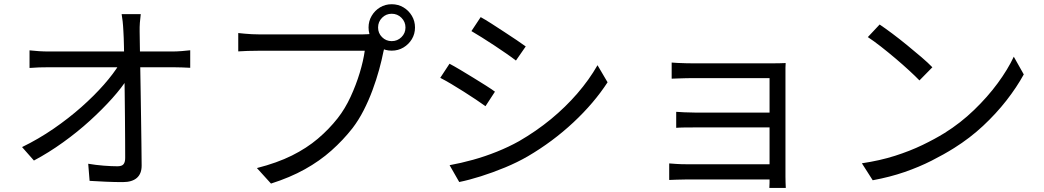

<svg xmlns="http://www.w3.org/2000/svg" viewBox="-20 -851 5040 927"><path d="M659.6 -782.7Q656.8 -762.6 655.3 -741.3Q653.8 -719.9 654.2 -699.4Q654.6 -671.7 655.3 -626.3Q656 -580.9 657.2 -523.9Q658.4 -466.8 659.2 -404.1Q660.1 -341.4 661.1 -278.3Q662.1 -215.3 662.8 -157.3Q663.5 -99.4 663.9 -52.5Q664.3 -12.9 641.1 7.7Q617.9 28.2 572.9 28.2Q534.8 28.2 492.4 26.4Q450 24.6 412.6 22.2L405.9 -60.4Q442 -54.2 480.4 -51.2Q518.8 -48.2 547.1 -48.2Q568.4 -48.2 576.4 -58.2Q584.4 -68.2 584.4 -88.3Q584.4 -124.2 584.1 -175Q583.8 -225.9 583.3 -285.3Q582.8 -344.7 582 -405.6Q581.2 -466.5 580.3 -523.3Q579.4 -580.1 578.5 -625.9Q577.6 -671.7 575.8 -699.4Q574.4 -728.3 572.2 -747.9Q570 -767.4 567.3 -782.7ZM122.6 -607.9Q144.9 -605.5 168.5 -603.9Q192.2 -602.4 215 -602.4Q226.5 -602.4 261.5 -602.4Q296.4 -602.4 347.3 -602.4Q398.1 -602.4 456.3 -602.4Q514.4 -602.4 572.8 -602.4Q631.2 -602.4 681.7 -602.4Q732.3 -602.4 767.4 -602.4Q802.4 -602.4 813 -602.4Q832.7 -602.4 858.2 -604.4Q883.6 -606.5 898.4 -608.3V-523.7Q880.5 -524.7 857.5 -525.5Q834.5 -526.3 815.9 -526.3Q806.1 -526.3 771.4 -526.3Q736.6 -526.3 685.5 -526.3Q634.3 -526.3 575.4 -526.3Q516.6 -526.3 457.3 -526.3Q398.1 -526.3 346.9 -526.3Q295.7 -526.3 261.1 -526.3Q226.5 -526.3 216.5 -526.3Q191.6 -526.3 169 -525.6Q146.4 -524.9 122.6 -522.9ZM86.5 -140.9Q165.7 -179.4 238.6 -229.5Q311.4 -279.6 373.1 -334.2Q434.7 -388.8 481.8 -442.4Q528.8 -496 556.4 -541.5L596.4 -541.7L597.4 -474.3Q569.4 -429.5 522 -376.4Q474.6 -323.4 414.2 -268.4Q353.9 -213.5 284.6 -163.8Q215.4 -114 143.8 -75.9Z M1805.4 -718.2Q1805.4 -690.7 1824.6 -671.6Q1843.8 -652.4 1871.2 -652.4Q1898.7 -652.4 1918.2 -671.6Q1937.7 -690.7 1937.7 -718.2Q1937.7 -745.7 1918.2 -765.2Q1898.7 -784.6 1871.2 -784.6Q1843.8 -784.6 1824.6 -765.2Q1805.4 -745.7 1805.4 -718.2ZM1759.4 -718.2Q1759.4 -749.2 1774.6 -774.7Q1789.8 -800.3 1815 -815.5Q1840.3 -830.6 1871.2 -830.6Q1902.2 -830.6 1927.8 -815.5Q1953.3 -800.3 1968.5 -774.7Q1983.7 -749.2 1983.7 -718.2Q1983.7 -687.3 1968.5 -662Q1953.3 -636.8 1927.8 -621.6Q1902.2 -606.4 1871.2 -606.4Q1840.3 -606.4 1815 -621.6Q1789.8 -636.8 1774.6 -662Q1759.4 -687.3 1759.4 -718.2ZM1846.2 -651.1Q1841.2 -640.6 1837.8 -628.4Q1834.3 -616.2 1831.1 -601Q1823.4 -561.7 1810.3 -513.9Q1797.1 -466 1778.5 -415.7Q1759.9 -365.4 1735.7 -318.1Q1711.5 -270.8 1682 -232.3Q1636.4 -174.1 1580 -124Q1523.7 -73.8 1451.9 -33.8Q1380 6.3 1288.4 35.3L1220.4 -39.6Q1317.8 -64.4 1389.3 -100Q1460.7 -135.6 1514.6 -181.3Q1568.6 -227.1 1610.4 -280.3Q1646 -325.8 1672.6 -383.4Q1699.2 -441 1716.9 -499.6Q1734.5 -558.1 1741.1 -606Q1726.7 -606 1687.8 -606Q1648.9 -606 1596.1 -606Q1543.2 -606 1485.4 -606Q1427.6 -606 1374.8 -606Q1321.9 -606 1283 -606Q1244 -606 1229.8 -606Q1200.1 -606 1174.9 -605.1Q1149.6 -604.3 1130.3 -602.9V-691.5Q1144.4 -690.1 1161.1 -688.4Q1177.8 -686.7 1196.1 -685.9Q1214.4 -685 1230.4 -685Q1242.3 -685 1273 -685Q1303.7 -685 1346.3 -685Q1388.9 -685 1437.3 -685Q1485.6 -685 1533.4 -685Q1581.3 -685 1622.8 -685Q1664.3 -685 1693.4 -685Q1722.4 -685 1731.8 -685Q1743.3 -685 1757.4 -685.9Q1771.5 -686.7 1785.3 -690.3Z M2300.8 -768.4Q2323.1 -756.2 2353.1 -736.9Q2383.1 -717.6 2415 -696.7Q2446.9 -675.8 2474.5 -657.3Q2502.2 -638.8 2518.3 -626.8L2471 -558.7Q2453.3 -572.5 2425.9 -591.5Q2398.6 -610.5 2367.7 -630.9Q2336.8 -651.3 2307.3 -669.8Q2277.8 -688.3 2256.1 -700.9ZM2150.7 -53.5Q2205.9 -63.5 2264 -79.6Q2322.1 -95.7 2379 -118.6Q2435.9 -141.4 2486.4 -169.6Q2569.3 -217.6 2640.1 -275.8Q2710.8 -334.1 2767.7 -400Q2824.7 -466 2864.9 -536.2L2913.4 -453.7Q2848.1 -353.2 2748.4 -260Q2648.6 -166.8 2528.5 -96.4Q2478.1 -67.2 2418.8 -42.6Q2359.4 -18 2301.6 0.2Q2243.8 18.4 2197.2 27.8ZM2150.3 -543.3Q2172.4 -531.7 2203.2 -513.3Q2234 -494.9 2266 -475.2Q2298 -455.6 2325.8 -438Q2353.5 -420.4 2369.7 -408.4L2324 -338.3Q2305.2 -351.9 2277.8 -370.3Q2250.3 -388.6 2219.1 -408.5Q2187.9 -428.4 2158.1 -446Q2128.3 -463.6 2105.6 -475.2Z M3222.9 -549Q3232.4 -548 3251.8 -547.1Q3271.2 -546.2 3291.7 -545.7Q3312.2 -545.2 3325.3 -545.2Q3342.1 -545.2 3378.5 -545.2Q3414.8 -545.2 3461.8 -545.2Q3508.8 -545.2 3556.9 -545.2Q3605 -545.2 3646 -545.2Q3687.1 -545.2 3711.5 -545.2Q3728.9 -545.2 3746.1 -545.7Q3763.4 -546.2 3773.3 -546.6Q3772.3 -538.7 3772.3 -524.5Q3772.3 -510.4 3772.3 -495.8Q3772.3 -486.7 3772.3 -453Q3772.3 -419.3 3772.3 -370Q3772.3 -320.8 3772.3 -265.4Q3772.3 -210 3772.3 -156.5Q3772.3 -103 3772.3 -61.1Q3772.3 -19.1 3772.3 2.3Q3772.3 14.3 3772.8 29.8Q3773.3 45.4 3773.9 56.3H3694.5Q3695.5 47.2 3695.5 31.3Q3695.5 15.4 3695.5 -0.2Q3695.5 -26.4 3695.5 -69.1Q3695.5 -111.8 3695.5 -162.6Q3695.5 -213.5 3695.5 -265.2Q3695.5 -316.9 3695.5 -361.4Q3695.5 -405.8 3695.5 -436Q3695.5 -466.1 3695.5 -473.9Q3687.4 -473.9 3660.8 -473.9Q3634.2 -473.9 3597 -473.9Q3559.8 -473.9 3518.5 -473.9Q3477.2 -473.9 3438.3 -473.9Q3399.4 -473.9 3369.2 -473.9Q3338.9 -473.9 3325.3 -473.9Q3312.2 -473.9 3291.5 -473.4Q3270.8 -472.9 3251.4 -472.2Q3232 -471.5 3222.9 -471.1ZM3244.8 -311.1Q3259.8 -310.1 3284.4 -308.8Q3308.9 -307.5 3334 -307.5Q3346.7 -307.5 3378.9 -307.5Q3411.1 -307.5 3454.1 -307.5Q3497.1 -307.5 3542.8 -307.5Q3588.6 -307.5 3629.6 -307.5Q3670.5 -307.5 3699 -307.5Q3727.4 -307.5 3734.6 -307.5V-235.8Q3727 -235.8 3698.8 -235.8Q3670.5 -235.8 3629.6 -235.8Q3588.6 -235.8 3542.8 -235.8Q3497.1 -235.8 3454.1 -235.8Q3411.1 -235.8 3379.2 -235.8Q3347.3 -235.8 3334.7 -235.8Q3308.9 -235.8 3284.4 -235.5Q3259.9 -235.2 3244.8 -233.8ZM3211 -62Q3223.4 -61 3245.3 -59.5Q3267.1 -58 3293.3 -58Q3307.5 -58 3342.2 -58Q3376.9 -58 3423 -58Q3469.1 -58 3518.8 -58Q3568.5 -58 3613.8 -58Q3659 -58 3691.7 -58Q3724.4 -58 3735 -58V15.5Q3722.9 15.5 3689.9 15.5Q3656.9 15.5 3611.6 15.5Q3566.4 15.5 3517.1 15.5Q3467.8 15.5 3422 15.5Q3376.3 15.5 3342 15.5Q3307.7 15.5 3293.5 15.5Q3270.5 15.5 3247 16.5Q3223.4 17.5 3211 17.9Z M4227 -732.7Q4253.7 -714.7 4288.7 -688.5Q4323.7 -662.3 4360.2 -632.4Q4396.8 -602.5 4429.1 -574.9Q4461.4 -547.2 4481.6 -526.2L4419.2 -462.7Q4400.4 -482.2 4370 -510.2Q4339.6 -538.2 4303.9 -568.5Q4268.2 -598.7 4233.2 -626.1Q4198.2 -653.5 4170 -671.9ZM4141.3 -62.6Q4228.7 -75.6 4301.3 -98.8Q4373.9 -122 4433.8 -150.9Q4493.7 -179.8 4540.9 -209Q4618.1 -257.3 4682.9 -319.9Q4747.8 -382.4 4796.9 -449.1Q4846 -515.8 4874.7 -577.3L4922.9 -491.7Q4889 -429.8 4839.2 -365.9Q4789.3 -302 4726.2 -243.1Q4663.1 -184.2 4587 -136.5Q4537.2 -105.2 4477.6 -75.1Q4418 -44.9 4347.7 -20.5Q4277.4 3.8 4193.6 19.3Z"/></svg>

Font: Noto Sans KR Thin
Style: Regular
Weight: 100
Designer: Ryoko NISHIZUKA 西塚涼子 (kana, bopomofo & ideographs); Paul D. Hunt (Latin, Greek & Cyrillic); Sandoll Communications 산돌커뮤니
Foundry: Adobe
Version: Version 2.004-H2;hotconv 1.0.118;makeotfexe 2.5.65603